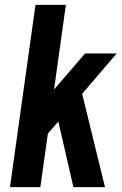

<svg xmlns="http://www.w3.org/2000/svg" viewBox="-20 -770 500 790"><path d="M21 0 126 -750H251L202.5 -402L330 -550H460L318 -384L412 0H282L220 -270L177 -220.5L146 0Z"/></svg>

Font: Mohave
Style: Bold Italic
Weight: 700
Italic angle: -8°
Designer: Gumpita Rahayu
Foundry: Tokotype
Version: Version 2.003; ttfautohint (v1.8.3)